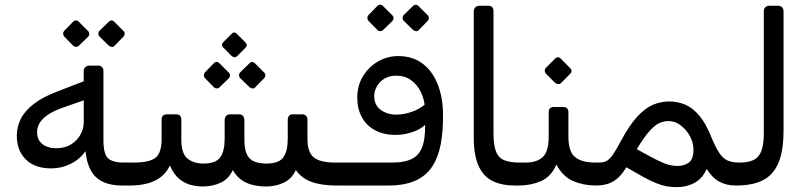

<svg xmlns="http://www.w3.org/2000/svg" viewBox="-20 -774 3395 803"><path d="M490.9 1.9Q420.5 1.9 383.1 -31.4Q345.7 -64.7 337.6 -141.6Q312.7 -106.8 274.7 -88.3Q236.6 -69.7 194.5 -69.7Q125.9 -69.7 88.1 -107Q50.3 -144.4 50.3 -205.9Q50.3 -243.3 66.8 -276.6Q83.4 -309.9 120.8 -339Q158.2 -368 219.8 -391.5L330.1 -434V-477.7Q330.1 -487.5 337.4 -493.6Q344.7 -499.7 353.7 -499.7H391.8Q401 -499.7 406.8 -493.2Q412.6 -486.7 412.6 -478.3V-188.1Q412.6 -130.9 431.4 -112.5Q450.1 -94.1 498.6 -94.1H540.8Q547 -94.1 550.6 -88.4Q554.2 -82.8 554.2 -76.6V-23.3Q554.2 1.9 525.8 1.9ZM215.5 -154Q250.7 -154 276.4 -169.6Q302.1 -185.2 316.2 -210.4Q330.3 -235.6 330.3 -262.3V-354.4L240.6 -323.1Q187.5 -304.3 161.3 -278.7Q135.1 -253.2 135.1 -221.2Q135.1 -189.2 157.2 -171.6Q179.3 -154 215.5 -154ZM309.7 -582.6Q305.2 -578 298.2 -577.9Q291.1 -577.8 285.4 -583.6L248.7 -621Q244.2 -626.6 244 -633.1Q243.8 -639.6 248.7 -645.4L285.4 -682.8Q291.1 -688.6 298.1 -688.5Q305 -688.4 309.7 -682.8L347.2 -645.4Q352.9 -640.4 353.4 -633Q353.9 -625.6 348.2 -620ZM459 -582.6Q454.1 -576.8 447.1 -577.8Q440.2 -578.8 434.6 -583.6L396.2 -621Q391.4 -625.7 391.4 -633.2Q391.4 -640.6 396.2 -645.4L434.6 -682.8Q440.2 -688.4 446.2 -688.5Q452.2 -688.6 458 -682.8L495.4 -645.4Q501.2 -640.4 501.3 -633.1Q501.4 -625.7 495.6 -620Z M828 5.9Q805.8 5.9 780 -0.1Q754.3 -6.1 730.6 -25Q706.9 -44 690.7 -81.6Q674.7 -49.1 648.7 -30.8Q622.7 -12.6 591 -5.3Q559.4 1.9 524 1.9Q509 1.9 509 -13.9V-64.1Q509 -94.1 539 -94.1Q605.4 -94.1 630.7 -114.5Q655.9 -134.9 655.9 -191.9V-273.2Q655.9 -284.1 661.4 -290Q667 -295.8 677.8 -295.8H716.7Q738.4 -295.8 738.4 -273.4V-189.5Q738.4 -131.8 764.1 -110.9Q789.8 -90 830.6 -90Q882.8 -90 901.2 -116.1Q919.6 -142.2 919.6 -192.9V-270.9Q919.6 -281.9 925.2 -288.8Q930.8 -295.8 941.5 -295.8H980.2Q991 -295.8 996.6 -288.8Q1002.1 -281.9 1002.1 -270.9V-190.1Q1002.1 -135.2 1023 -112.6Q1043.8 -90 1095.2 -90Q1146.6 -90 1165 -116.1Q1183.4 -142.2 1183.4 -192.9V-272.6Q1183.4 -282.8 1188.4 -289.3Q1193.4 -295.8 1203.4 -295.8H1244.9Q1254.7 -295.8 1260.3 -289.3Q1265.9 -282.8 1265.9 -272.6V-192.1Q1265.9 -137.9 1292.1 -116Q1318.2 -94.1 1382.5 -94.1H1402.7Q1417.7 -94.1 1417.7 -79.1V-28.1Q1417.7 1.9 1387.4 1.9Q1325.1 1.9 1282.9 -13.3Q1240.7 -28.6 1217.4 -62.9Q1201 -26.6 1167.1 -10.3Q1133.1 5.9 1092.6 5.9Q1043.9 5.9 1008.9 -10.3Q973.9 -26.6 953.6 -62.9Q937.3 -26.2 903.4 -10.1Q869.6 5.9 828 5.9ZM971.4 -538.9Q966.6 -534.2 960.6 -534.7Q954.6 -535.2 949 -539.9L913.6 -575.4Q903.1 -586.9 913.6 -597.4L949 -632.8Q959.7 -643.5 970.4 -632.8L1005.6 -597.4Q1017.9 -585.5 1006.8 -574.4ZM898.2 -408.8Q893.7 -404.2 886.7 -404.2Q879.6 -404.1 873.9 -409.8L837.3 -447.2Q832.5 -452.8 832.5 -459.4Q832.5 -466.1 837.3 -471.6L873.9 -509.1Q885.7 -521.7 898.2 -509.1L935.7 -471.6Q941.4 -466.7 941.9 -459.2Q942.4 -451.8 936.7 -446.2ZM1047.5 -408.8Q1042.6 -403.1 1035.6 -404.1Q1028.7 -405.1 1023.1 -409.8L984.7 -447.2Q979.9 -452 979.9 -459.5Q979.9 -467.1 984.7 -471.6L1023.1 -509.1Q1035 -520.6 1046.5 -509.1L1083.9 -471.6Q1089.5 -466.9 1089.7 -459.4Q1089.9 -452 1084.1 -446.2Z M1397.3 1.9Q1382.6 1.9 1377.8 -3.4Q1373 -8.7 1373.4 -15.7Q1373.8 -22.6 1373.8 -27.8V-69.3Q1373.8 -85.2 1377.7 -89.7Q1381.6 -94.1 1397.3 -94.1H1620.1Q1676.4 -94.1 1707.8 -112.3Q1739.3 -130.5 1750.5 -173.9Q1761.6 -217.2 1756.6 -292.8L1776.2 -271.6Q1752.9 -239.9 1713.6 -224.8Q1674.3 -209.7 1634.5 -209.7Q1584.6 -209.7 1548.3 -229.4Q1512.1 -249 1493 -284.5Q1474 -319.9 1474.2 -366.7Q1474.6 -417.2 1498.7 -456.2Q1522.8 -495.2 1561.8 -517.3Q1600.9 -539.5 1644.6 -539.5Q1706.1 -539.5 1747.7 -507.8Q1789.4 -476.1 1811.2 -419.9Q1832.9 -363.7 1832.9 -291.1Q1833.2 -226.1 1823.5 -172.2Q1813.7 -118.4 1788.8 -79.2Q1763.9 -40.1 1718.7 -19.1Q1673.4 1.9 1602.3 1.9ZM1636.9 -294.6Q1667.4 -294.6 1699.9 -305.5Q1732.4 -316.4 1755.8 -336.1Q1752.8 -363.4 1738.9 -391.4Q1725.1 -419.3 1699.7 -438.4Q1674.3 -457.5 1636.3 -457.5Q1607.1 -457.5 1586.4 -444.2Q1565.7 -430.9 1555.3 -411.1Q1545 -391.4 1545 -372.9Q1545 -334.2 1572.4 -314.4Q1599.9 -294.6 1636.9 -294.6ZM1582.1 -648.4Q1577.6 -643.8 1570.5 -643.7Q1563.5 -643.6 1557.7 -649.4L1521.1 -686.8Q1516.6 -692.4 1516.4 -698.9Q1516.2 -705.4 1521.1 -711.2L1557.7 -748.6Q1563.5 -754.4 1570.4 -754.3Q1577.4 -754.2 1582.1 -748.6L1619.6 -711.2Q1625.3 -706.2 1625.8 -698.8Q1626.3 -691.4 1620.6 -685.8ZM1731.4 -648.4Q1726.4 -642.6 1719.5 -643.6Q1712.6 -644.6 1707 -649.4L1668.6 -686.8Q1663.8 -691.6 1663.8 -699Q1663.8 -706.4 1668.6 -711.2L1707 -748.6Q1712.6 -754.2 1718.6 -754.3Q1724.6 -754.4 1730.4 -748.6L1767.8 -711.2Q1773.6 -706.2 1773.7 -698.9Q1773.7 -691.6 1768 -685.8Z M2151.4 1.9H2133.1Q2079.3 1.9 2040.9 -16.5Q2002.5 -34.8 1982 -79.1Q1961.4 -123.4 1961.4 -200.9V-725.4Q1961.4 -736.4 1967.8 -743.2Q1974.2 -750 1987.4 -750H2021.5Q2033.9 -750 2038.9 -743.5Q2043.9 -737 2043.9 -727V-217.6Q2043.9 -164.6 2055.4 -138.1Q2066.9 -111.6 2091.7 -102.8Q2116.4 -94.1 2154.5 -94.1H2166.4Q2181.4 -94.1 2181.4 -79.1V-28.1Q2181.4 1.9 2151.4 1.9Z M2151 1.9Q2136 1.9 2136 -13.9V-64.1Q2136 -94.1 2166 -94.1H2178.6Q2224.9 -94.1 2249.8 -116.9Q2274.8 -139.8 2274.8 -203.6V-304.1Q2274.8 -326.6 2296.6 -326.6H2335.4Q2357.2 -326.6 2357.2 -304.1V-203.6Q2357.2 -138.6 2386 -116.3Q2414.8 -94.1 2468.4 -94.1H2486Q2501 -94.1 2501 -79.1V-28.1Q2501 1.9 2471 1.9Q2421.1 1.9 2377.5 -16.6Q2333.9 -35.1 2306.9 -85.7Q2284.6 -34.3 2241.9 -16.2Q2199.3 1.9 2151 1.9ZM2326.2 -426.6Q2321.5 -421.9 2314.3 -422.4Q2307.1 -422.9 2301.5 -427.6L2263.3 -465.8Q2258.4 -471.6 2258.4 -478.6Q2258.4 -485.6 2263.3 -490.6L2301.5 -528.7Q2307.1 -534.3 2313.8 -534.4Q2320.5 -534.5 2325.2 -528.7L2363.1 -490.6Q2376.9 -477.3 2364.4 -464.8Z M2810.8 8.7Q2787.8 8.7 2767.6 5Q2747.4 1.3 2724.4 -7.9Q2701.4 -17.1 2671.8 -33.3Q2642.1 -49.5 2599.4 -74.5Q2579.9 -41.2 2558.4 -24.7Q2536.9 -8.3 2515.1 -3.2Q2493.2 1.9 2471 1.9Q2456 1.9 2456 -13.1V-64.1Q2456 -94.1 2486 -94.1Q2503.4 -94.1 2515.8 -100.3Q2528.3 -106.5 2541.9 -125.3Q2555.5 -144.1 2575.6 -182.2Q2612.3 -251.1 2646.1 -287.1Q2679.8 -323.1 2712.3 -336.4Q2744.7 -349.7 2778.4 -349.7Q2815.3 -349.7 2847.2 -335.7Q2879 -321.7 2906.1 -288.8Q2933.2 -255.9 2956 -198.2Q2973.1 -157.2 2988.4 -134.2Q3003.7 -111.2 3023.3 -102.6Q3043 -94.1 3072.2 -94.1Q3087.2 -94.1 3087.2 -79.1V-28.1Q3087.2 1.9 3057.2 1.9Q3018.2 1.9 2988.6 -14.1Q2959 -30 2935.4 -67.6Q2918.8 -28 2885.3 -9.7Q2851.9 8.7 2810.8 8.7ZM2813.9 -80Q2840.2 -79.8 2859.8 -93.3Q2879.4 -106.8 2880.2 -145.1Q2881 -175.7 2866 -203.6Q2850.9 -231.6 2827.1 -249.6Q2803.2 -267.7 2776.4 -267.7Q2756.2 -267.7 2737.2 -259.1Q2718.3 -250.5 2696 -225.5Q2673.7 -200.4 2643.1 -150.2Q2696.1 -120.7 2725.6 -105.8Q2755.1 -90.9 2774.1 -85.5Q2793.1 -80.2 2813.9 -80Z M3057 1.9Q3042 1.9 3042 -13.1V-64.1Q3042 -94.1 3072 -94.1Q3107.1 -94.1 3129.9 -104.1Q3152.8 -114.1 3163.6 -140.8Q3174.5 -167.6 3174.5 -218.4V-727Q3174.5 -737 3181 -743.5Q3187.5 -750 3197.5 -750H3234Q3245 -750 3251 -743.5Q3257 -737 3257 -727V-226Q3257 -165.2 3245.5 -121.6Q3233.9 -78.1 3209.7 -50.5Q3185.4 -22.9 3147.6 -10.4Q3109.7 2.1 3057 1.9Z"/></svg>

Font: Rubik Light
Style: Regular
Weight: 300
Designer: Hubert and Fischer
Foundry: Hubert and Fischer
Version: Version 2.300;gftools[0.9.30]